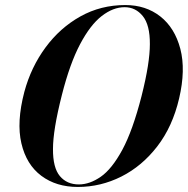

<svg xmlns="http://www.w3.org/2000/svg" viewBox="-20 -731 745 761"><path d="M476.5 -711Q558 -711 615.5 -665.8Q673 -620.5 694.8 -537.2Q716.5 -454 690 -341Q664 -229.5 603.5 -151Q543 -72.5 461 -31.2Q379 10 288.5 10Q203 10 143.8 -34.2Q84.5 -78.5 64.8 -162.8Q45 -247 76.5 -367Q103 -465 160.5 -543Q218 -621 298.8 -666Q379.5 -711 476.5 -711ZM292.5 0Q335.5 0 379.5 -30.5Q423.5 -61 464.8 -137.2Q506 -213.5 541 -350Q558 -417.5 566 -468.2Q574 -519 574 -556Q574.5 -632 546 -667.2Q517.5 -702.5 474 -702.5Q428.5 -702.5 383.2 -667.5Q338 -632.5 297.5 -556Q257 -479.5 225.5 -355.5Q207 -282.5 198.5 -230Q190 -177.5 190 -140.5Q189.5 -66.5 217.2 -33.2Q245 0 292.5 0Z"/></svg>

Font: Fraunces 144pt SemiBold
Style: Italic
Weight: 600
Italic angle: -16°
Version: Version 1.000;[0bf87f6ff]